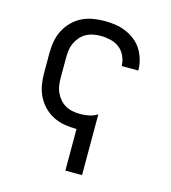

<svg xmlns="http://www.w3.org/2000/svg" viewBox="-110 -617 821 922"><g transform="rotate(15 300.0 -156.5)"><path d="M300 215V8H298Q268 8 239 3Q210 -2 184 -15Q158 -28 137 -49.5Q116 -71 103 -97Q90 -123 85 -152Q80 -181 80 -210V-310Q80 -339 85 -368Q90 -397 103 -423Q116 -449 137 -470.5Q158 -492 184 -505Q210 -518 239 -523Q268 -528 298 -528Q325 -528 351.5 -524Q378 -520 403 -509.5Q428 -499 449.5 -482Q471 -465 485 -442.5Q499 -420 506.5 -393.5Q514 -367 514 -340H431Q431 -365 420.5 -388.5Q410 -412 391 -427Q372 -442 347 -448Q322 -454 298 -454Q279 -454 260.5 -450.5Q242 -447 225.5 -438Q209 -429 196.5 -414.5Q184 -400 176 -383Q168 -366 165.5 -347.5Q163 -329 163 -310V-210Q163 -191 165.5 -172.5Q168 -154 176 -137Q184 -120 196.5 -105.5Q209 -91 225.5 -82Q242 -73 260.5 -69.5Q279 -66 298 -66Q320 -66 342 -70.5Q364 -75 383 -87V215Z"/></g></svg>

Font: Nova
Style: Regular
Weight: 400
Monospace: yes
Designer: Belleve Invis
Foundry: Belleve Invis
Version: Version 24.1.4; ttfautohint (v1.8.4)